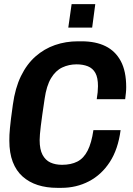

<svg xmlns="http://www.w3.org/2000/svg" viewBox="-20 -895 640 925"><path d="M256 10Q204 10 162 -3.5Q120 -17 89 -44.5Q58 -72 41.5 -115Q25 -158 25 -217Q25 -231 25.5 -245.5Q26 -260 28 -278.5Q30 -297 33 -324Q36 -351 42 -391Q53 -471 81 -528.5Q109 -586 151 -623Q193 -660 245 -678Q297 -696 356 -696H373Q441 -696 488.5 -672.5Q536 -649 562 -600.5Q588 -552 588 -475Q588 -461 586.5 -447Q585 -433 583 -417H446Q449 -435 450.5 -450.5Q452 -466 452 -480Q452 -521 439.5 -543.5Q427 -566 403.5 -575.5Q380 -585 349 -585Q312 -585 280 -570Q248 -555 226 -518.5Q204 -482 195 -419Q182 -333 176.5 -287.5Q171 -242 171 -220Q171 -175 185 -149Q199 -123 223 -112Q247 -101 279 -101Q322 -101 352.5 -116.5Q383 -132 402 -169Q421 -206 430 -268H561Q549 -176 509 -114.5Q469 -53 408.5 -21.5Q348 10 276 10ZM309 -762 325 -875H439L424 -762Z"/></svg>

Font: Chivo Mono SemiBold
Style: Italic
Weight: 600
Italic angle: -8.05°
Monospace: yes
Version: Version 1.008